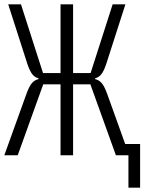

<svg xmlns="http://www.w3.org/2000/svg" viewBox="-23 -718 668 888"><path d="M571 0H513L395 -328H315V0H257V-328H177L59 0H-3L99 -283Q112 -319 124.5 -333.5Q137 -348 155 -352V-356Q138 -360 126.5 -374.5Q115 -389 104 -421L15 -698H74L176 -380H257V-698H315V-380H396L498 -698H557L468 -421Q457 -389 445.5 -374.5Q434 -360 417 -356V-352Q435 -348 447.5 -333.5Q460 -319 473 -283L556 -52H625V150H571Z"/></svg>

Font: IBM Plex Mono Light
Style: Regular
Weight: 300
Monospace: yes
Designer: Mike Abbink, Paul van der Laan, Pieter van Rosmalen
Foundry: Bold Monday
Version: Version 2.3